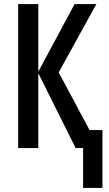

<svg xmlns="http://www.w3.org/2000/svg" viewBox="-20 -734 540 952"><path d="M458 -714 271 -375 424 -89H488V198H392V0H355L170 -371V0H70V-714H170V-379L350 -714Z"/></svg>

Font: Noto Sans ExtraCondensed Medium
Style: Regular
Weight: 500
Width: 2
Designer: Monotype Design Team
Foundry: Monotype Imaging Inc.
Version: Version 2.013; ttfautohint (v1.8.4.7-5d5b)